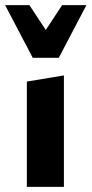

<svg xmlns="http://www.w3.org/2000/svg" viewBox="-36 -731 358 751"><path d="M69 0V-412L214 -436V0ZM92 -505 119 -577 207 -711H302L194 -505ZM92 -505 -16 -711H79L168 -576L194 -505Z"/></svg>

Font: Ysabeau Infant ExtraBold
Style: Regular
Weight: 800
Designer: Christian Thalmann (Catharsis Fonts)
Version: Version 2.001;gftools[0.9.30]; featfreeze: ss01,ss02,lnum